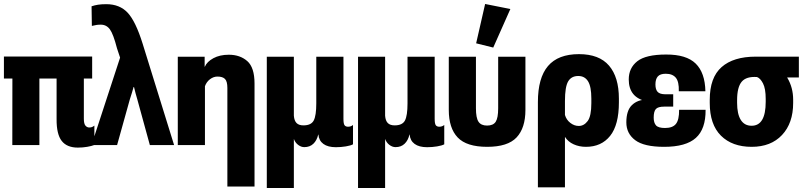

<svg xmlns="http://www.w3.org/2000/svg" viewBox="-31 -733 4056 970"><path d="M-11.2 -336.4H434.6V-447.3H-11.2ZM31.2 0H168V-404.8H31.7ZM362.3 12.7Q386.7 12.7 409.4 8.8Q432.1 4.9 445.8 -0.5V-98.6Q439.5 -93.3 433.6 -91.1Q427.7 -88.9 419.9 -88.9Q408.7 -88.9 400.6 -98.4Q392.6 -107.9 392.6 -133.3V-419.4H254.9V-130.9Q254.4 -54.7 280.8 -21Q307.1 12.7 362.3 12.7Z M431.2 0H560.5L624.5 -229.5Q630.4 -248.5 635.3 -263.7Q640.1 -278.8 644 -293.5H646Q649.4 -277.3 654.1 -261Q658.7 -244.6 663.1 -229.5L726.1 0H848.6L689.5 -512.7Q654.3 -625.5 614 -668.7Q573.7 -711.9 505.9 -711.9Q481.4 -711.9 464.4 -709.2Q447.3 -706.5 431.6 -701.2L433.1 -602.1Q447.8 -605.5 456.3 -606.9Q464.8 -608.4 478.5 -608.4Q506.8 -608.4 524.2 -584.7Q541.5 -561 560.1 -488.8L575.7 -441.9Z M1117.7 209.5H1254.9V-311Q1254.9 -392.1 1218.3 -424.3Q1181.6 -456.5 1125 -456.5Q1079.6 -456.5 1047.1 -439Q1014.6 -421.4 1003.9 -396H1002.9V-446.3H867.2V0H1004.4V-297.4Q1012.2 -319.3 1030 -332.8Q1047.9 -346.2 1067.4 -346.2Q1093.8 -346.2 1105.7 -334Q1117.7 -321.8 1117.7 -288.6Z M1316.9 216.8H1453.6V-31.2Q1460.4 -12.2 1475.3 -1Q1490.2 10.3 1506.3 10.3Q1534.2 10.3 1552 -6.6Q1569.8 -23.4 1576.7 -53.2H1577.6Q1580.1 -22.5 1602.8 -5.9Q1625.5 10.7 1666 10.7Q1691.4 10.7 1716.3 6.6Q1741.2 2.4 1752.4 -3.9V-101.6Q1747.1 -97.2 1741 -95Q1734.9 -92.8 1727.5 -92.8Q1715.3 -92.8 1709.7 -100.3Q1704.1 -107.9 1704.1 -132.8V-446.3H1566.9V-210.9Q1566.9 -148.9 1554 -124.3Q1541 -99.6 1502 -99.6Q1479 -99.6 1467.3 -111.3Q1455.6 -123 1453.6 -148.4V-446.3H1316.9Z M1777.8 216.8H1914.6V-31.2Q1921.4 -12.2 1936.3 -1Q1951.2 10.3 1967.3 10.3Q1995.1 10.3 2012.9 -6.6Q2030.8 -23.4 2037.6 -53.2H2038.6Q2041 -22.5 2063.7 -5.9Q2086.4 10.7 2127 10.7Q2152.3 10.7 2177.2 6.6Q2202.1 2.4 2213.4 -3.9V-101.6Q2208 -97.2 2201.9 -95Q2195.8 -92.8 2188.5 -92.8Q2176.3 -92.8 2170.7 -100.3Q2165 -107.9 2165 -132.8V-446.3H2027.8V-210.9Q2027.8 -148.9 2014.9 -124.3Q2002 -99.6 1962.9 -99.6Q1939.9 -99.6 1928.2 -111.3Q1916.5 -123 1914.6 -148.4V-446.3H1777.8Z M2430.2 8.8Q2534.2 8.8 2578.9 -38.8Q2623.5 -86.4 2623.5 -177.7V-446.3H2485.8V-186Q2485.8 -137.2 2473.4 -117.9Q2460.9 -98.6 2429.7 -98.6Q2399.4 -98.6 2386.5 -117.9Q2373.5 -137.2 2373.5 -186V-446.3H2236.3V-177.7Q2236.3 -85.9 2281.2 -38.6Q2326.2 8.8 2430.2 8.8ZM2460.9 -492.7 2547.4 -687.5 2419.9 -712.9 2374.5 -514.2Z M2686.5 213.4H2823.2V-41.5Q2838.9 -16.6 2867.2 -3.9Q2895.5 8.8 2929.2 8.8Q3007.3 8.8 3051.5 -46.6Q3095.7 -102.1 3095.7 -215.8V-234.9Q3095.7 -343.3 3045.9 -401.4Q2996.1 -459.5 2894 -459.5Q2788.6 -459.5 2737.5 -399.4Q2686.5 -339.4 2686.5 -217.3ZM2893.1 -96.7Q2870.1 -96.7 2850.1 -112.3Q2830.1 -127.9 2823.2 -152.3V-222.7Q2823.2 -294.4 2839.4 -321.8Q2855.5 -349.1 2890.6 -349.1Q2922.9 -349.1 2939.7 -322.5Q2956.5 -295.9 2956.5 -234.9V-211.9Q2956.5 -146.5 2938 -121.6Q2919.4 -96.7 2893.1 -96.7Z M3324.2 8.8Q3434.6 8.8 3484.6 -36.4Q3534.7 -81.5 3533.7 -178.2H3399.9Q3400.4 -127.9 3384 -107.2Q3367.7 -86.4 3328.6 -86.4Q3294.9 -86.4 3283.2 -99.6Q3271.5 -112.8 3271.5 -138.7Q3271.5 -170.4 3282.7 -182.4Q3293.9 -194.3 3324.2 -194.3H3370.1V-256.8H3327.6Q3301.8 -257.3 3291 -269.3Q3280.3 -281.2 3280.3 -306.6Q3280.3 -333 3292.2 -346.7Q3304.2 -360.4 3332.5 -360.4Q3366.7 -360.4 3383.3 -340.3Q3399.9 -320.3 3398.4 -272H3532.7Q3530.8 -365.7 3483.6 -411.9Q3436.5 -458 3334 -457.5Q3231.9 -457.5 3188.7 -423.6Q3145.5 -389.6 3145.5 -331.5Q3145.5 -286.6 3167.7 -258.8Q3189.9 -231 3236.3 -220.7V-230Q3189.9 -229.5 3161.6 -202.1Q3133.3 -174.8 3133.3 -114.7Q3133.3 -58.6 3178 -24.9Q3222.7 8.8 3324.2 8.8Z M3766.6 8.8Q3863.8 8.8 3919.9 -51Q3976.1 -110.8 3976.1 -212.9V-229Q3976.1 -290.5 3946.8 -339.6Q3917.5 -388.7 3865.7 -399.9V-341.8H4004.9V-446.8H3786.6Q3674.3 -446.8 3614.5 -394Q3554.7 -341.3 3554.7 -228.5V-212.9Q3554.7 -104 3611.3 -47.6Q3668 8.8 3766.6 8.8ZM3766.1 -97.7Q3730 -97.7 3711.4 -127.4Q3692.9 -157.2 3692.9 -213.4V-227.1Q3692.9 -292.5 3716.1 -320.1Q3739.3 -347.7 3793.5 -343.8Q3810.1 -337.9 3823.7 -311.8Q3837.4 -285.6 3837.4 -232.9V-218.8Q3837.4 -158.2 3819.6 -127.9Q3801.8 -97.7 3766.1 -97.7Z"/></svg>

Font: Roboto Flex Super Cond Bold
Style: Regular
Weight: 700
Width: 3
Designer: Berlow after Robertson
Foundry: Google
Version: Version 3.000